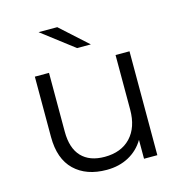

<svg xmlns="http://www.w3.org/2000/svg" viewBox="-102 -766 822 864"><g transform="rotate(-15 309.5 -334.0)"><path d="M527 -484V0H465V-88Q439 -44 394 -19.5Q349 5 291 5Q196 5 141 -48Q86 -101 86 -203V-484H152V-210Q152 -133 189.5 -93.5Q227 -54 297 -54Q374 -54 418 -100.5Q462 -147 462 -230V-484ZM154 -673H241L367 -559H303Z"/></g></svg>

Font: Montserrat Ace
Style: Regular
Weight: 400
Designer: Julieta Ulanovsky
Foundry: Julieta Ulanovsky
Version: Version 1